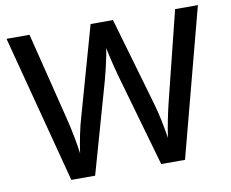

<svg xmlns="http://www.w3.org/2000/svg" viewBox="-78 -813 1097 913"><g transform="rotate(-10 470.5 -357.0)"><path d="M932 -714 744 0H629L503 -441Q496 -465 488.5 -495Q481 -525 475 -551.5Q469 -578 467 -589Q466 -578 461 -552Q456 -526 448.5 -495Q441 -464 434 -438L310 0H195L8 -714H119L224 -292Q235 -249 244 -201.5Q253 -154 258 -117Q263 -155 273 -204Q283 -253 295 -292L414 -714H522L645 -290Q657 -250 667 -200.5Q677 -151 682 -117Q687 -153 696.5 -201Q706 -249 717 -292L822 -714Z"/></g></svg>

Font: Noto Sans Gurmukhi Medium
Style: Regular
Weight: 500
Designer: Jelle Bosma - Monotype Design Team
Foundry: Monotype Imaging Inc.
Version: Version 2.004; ttfautohint (v1.8.4.7-5d5b)